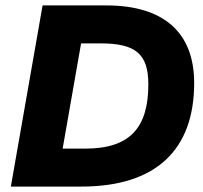

<svg xmlns="http://www.w3.org/2000/svg" viewBox="-20 -688 750 708"><path d="M696 -382C696 -567 585 -668 372 -668H137L20 0H280C555 0 696 -135 696 -382ZM527 -377C527 -217 459 -140 295 -140H211L279 -528H351C479 -528 527 -490 527 -377Z"/></svg>

Font: Celebes ExtraBold
Style: Italic
Weight: 800
Italic angle: -10°
Designer: Anugrah Pasau
Foundry: Lafontype
Version: Version 1.000